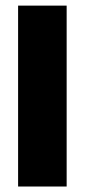

<svg xmlns="http://www.w3.org/2000/svg" viewBox="-20 -680 309 700"><path d="M46 0V-659.5H223V0Z"/></svg>

Font: Anek Gujarati Medium ExtraBold
Style: Regular
Weight: 800
Version: Version 1.003